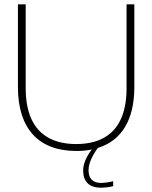

<svg xmlns="http://www.w3.org/2000/svg" viewBox="-20 -690 705 889"><path d="M63 -670V-287C63 -94 159 9 333 9C359 9 383 7 405 2C379 36 365 70 365 99C365 151 393 179 447 179C464 179 485 177 504 172V149C486 154 462 157 448 157C410 157 390 137 390 98C390 68 406 32 433 -5C543 -39 602 -135 602 -287V-670H566V-282C566 -74 449 -23 333 -23C217 -23 99 -74 99 -282V-670Z"/></svg>

Font: LT Wave Alt Thin
Style: Regular
Weight: 100
Designer: Daniel Lyons
Version: Version 2.5 (Glyphs App)